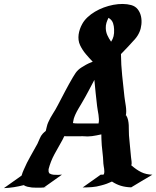

<svg xmlns="http://www.w3.org/2000/svg" viewBox="-73 -948 790 970"><path d="M36.1 -61Q38.1 -69.3 41.3 -76.9Q44.4 -84.5 47.4 -91.3Q62 -125.5 80.3 -157.5Q98.6 -189.5 116.2 -221.7Q122.6 -234.4 127.9 -248.3Q133.3 -262.2 143.1 -272.9Q146.5 -276.9 150.4 -280Q154.3 -283.2 158.2 -286.6Q161.1 -297.9 163.6 -308.8Q166 -319.8 170.9 -330.6Q181.2 -353.5 194.3 -373.8Q207.5 -394 218.8 -416Q237.3 -451.7 255.9 -486.8Q274.4 -522 294.9 -557.1Q302.7 -570.3 308.8 -579.1Q314.9 -587.9 322.3 -594.7Q329.6 -601.6 338.9 -607.4Q348.1 -613.3 361.8 -621.1Q368.2 -625 374.8 -627.7Q381.3 -630.4 388.2 -633.3L395.5 -636.2Q377.4 -654.8 360.4 -675Q343.3 -695.3 332 -718.8Q325.7 -731.9 324 -745.8Q322.3 -759.8 324.2 -773.7Q326.2 -787.6 330.8 -801Q335.4 -814.5 342.3 -826.7Q352.1 -844.7 368.9 -860.6Q385.7 -876.5 406.7 -888.9Q427.7 -901.4 451.4 -910.2Q475.1 -918.9 499.5 -923.6Q523.9 -928.2 547.1 -928Q570.3 -927.7 589.8 -922.4Q610.8 -916.5 622.8 -901.1Q634.8 -885.7 639.2 -866Q643.6 -846.2 641.4 -825Q639.2 -803.7 631.8 -786.6Q623.5 -767.1 609.4 -751Q591.8 -731.4 574.2 -712.4Q556.6 -693.4 538.1 -674.8Q538.6 -620.6 544.2 -566.9Q549.8 -513.2 555.7 -459Q556.6 -449.2 558.8 -437Q561 -424.8 562.7 -411.9Q564.5 -398.9 564.7 -386.5Q564.9 -374 562.5 -364.3L564.5 -365.2Q571.3 -354 574 -341.6Q576.7 -329.1 577.4 -316.2Q578.1 -303.2 577.9 -289.8Q577.6 -276.4 578.6 -264.2Q581.1 -236.3 583.7 -209.2Q586.4 -182.1 588.9 -154.3Q589.8 -144 591.6 -132.8Q593.3 -121.6 590.3 -111.3L591.8 -111.8Q616.2 -90.3 640.4 -78.4Q664.6 -66.4 696.8 -65.4Q669.9 -49.8 643.3 -33.7Q616.7 -17.6 589.8 -1.5Q560.5 -2.4 537.4 -9.5Q514.2 -16.6 492.7 -30.8Q479 -24.4 466.3 -19.8Q453.6 -15.1 438 -11.2Q414.6 -4.4 391.6 -2.7Q368.7 -1 344.7 -1L435.5 -65.4H448.7L452.1 -68.4Q454.1 -74.7 454.1 -81.5Q454.1 -88.4 453.1 -95.2Q452.1 -102.1 450.9 -108.9Q449.7 -115.7 449.2 -122.1Q448.2 -152.8 444.3 -183.3Q440.4 -213.9 439.5 -244.6Q439 -250.5 439.2 -256.6Q439.5 -262.7 439 -269H438.5Q413.1 -263.2 392.1 -260.3Q371.1 -257.3 345.7 -259.8Q320.8 -259.8 297.9 -259.5Q274.9 -259.3 251.5 -259.8Q249 -254.4 246.8 -249.8Q244.6 -245.1 242.2 -240.7Q221.7 -205.1 202.1 -168.9Q182.6 -132.8 172.4 -93.3Q171.9 -86.4 172.4 -82Q172.9 -77.6 176.8 -71.8Q187.5 -65.9 197.5 -65.2Q207.5 -64.5 219.7 -64.5Q224.6 -64.5 228 -64.9Q229.5 -64.9 231 -65.2Q232.4 -65.4 233.4 -65.4H235.8H239.7L150.9 -2.4L162.1 -3.9Q159.2 -2.9 156 -2.4Q152.8 -2 149.4 -1.5L148.9 -1Q147.9 -1 146.5 -0.7Q145 -0.5 144 -0.5H142.1Q138.7 0 135.5 0Q132.3 0 128.9 0Q121.6 0 110.6 0.2Q99.6 0.5 88.1 -0.7Q76.7 -2 65.7 -4.6Q54.7 -7.3 46.9 -12.7Q22 -6.3 -2.7 -2.4Q-27.3 1.5 -53.2 2.4ZM295.4 -326.2Q301.3 -325.2 307.1 -324.7Q313 -324.2 319.3 -324.2H424.8Q427.2 -334 426.8 -345.2Q426.3 -356.4 424.6 -368.2Q422.9 -379.9 420.7 -391.1Q418.5 -402.3 417.5 -412.6Q413.6 -445.8 410.2 -478.5Q406.7 -511.2 403.8 -544.4Q388.2 -515.1 372.8 -485.8Q357.4 -456.5 340.3 -427.7Q332 -413.6 323.2 -398.9Q314.5 -384.3 307.6 -369.1Q305.7 -364.3 303.5 -359.1Q301.3 -354 299.8 -348.6L297.9 -339.4V-338.9L296.9 -334.5L296.4 -331.1ZM461.4 -805.7Q461.9 -786.6 469.5 -769.8Q477.1 -752.9 488.3 -737.3Q497.1 -750.5 500.7 -764.9Q504.4 -779.3 503.4 -800.8Q502.9 -815.9 498.3 -830.3Q493.7 -844.7 481 -854L475.1 -857.9Q468.8 -845.7 464.8 -832.8Q460.9 -819.8 461.4 -805.7ZM165 -4.4Q166 -4.4 164.6 -4.2Q163.1 -3.9 162.1 -3.9Q164.1 -3.9 165 -4.4ZM463.4 -618.7 460 -616.2H459.5Q460.4 -617.2 461.4 -617.4Q462.4 -617.7 463.4 -618.7ZM470.2 -66.9Q469.7 -66.4 468.8 -66.4Q469.7 -66.4 470.2 -66.7Q470.7 -66.9 470.2 -66.9ZM454.1 -612.8 453.1 -612.3Q453.6 -612.3 454.1 -612.8ZM474.1 -623.5 473.6 -623ZM467.3 -620.6 467.8 -621.1H467.3Z"/></svg>

Font: Autopia Bold Italic
Style: Bold Italic
Weight: 700
Italic angle: -104°
Designer: Antoine Gelgon
Foundry: Antoine Gelgon
Version: V.1.0